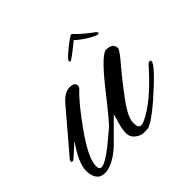

<svg xmlns="http://www.w3.org/2000/svg" viewBox="-134 -582 725 725"><g transform="rotate(-45 228.0 -219.5)"><path d="M280 6Q275 7 258.5 7Q242 7 225.5 -6Q209 -19 209 -39.5Q209 -60 216.5 -85Q224 -110 227 -123L139 -35Q87 11 46.5 11Q6 11 2 -40Q2 -43 2 -46Q2 -87 51 -157L2 -113Q-4 -107 -9 -107Q-14 -107 -14 -112.5Q-14 -118 -4 -128L128 -283Q155 -313 181.5 -313Q208 -313 208 -295Q208 -288 202 -282Q162 -245 101.5 -159Q41 -73 41 -32Q41 -14 53 -14Q72 -14 121 -52L175 -97Q191 -109 277 -219Q355 -316 379 -316Q415 -316 415 -288Q415 -278 373 -230Q316 -161 286 -117.5Q256 -74 256 -47Q256 -20 271 -20Q278 -20 287 -24Q359 -56 452 -162Q458 -169 464 -169Q470 -169 470 -164Q470 -144 369 -55Q304 1 280 6ZM253 -380Q249 -380 249 -386Q249 -392 283 -420Q317 -448 326 -450L330 -449Q353 -423 401 -388L404 -382L401 -378Q390 -378 361.5 -395.5Q333 -413 318 -428Q260 -380 253 -380Z"/></g></svg>

Font: Alex Brush
Style: Regular
Weight: 400
Designer: Robert E. Leuschke
Foundry: Robert E. Leuschke
Version: Version 1.003